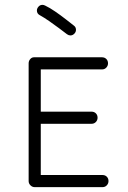

<svg xmlns="http://www.w3.org/2000/svg" viewBox="-20 -771 527 791"><path d="M123 0Q113 0 105.5 -7.5Q98 -15 98 -25V-510Q98 -520 104.5 -527.5Q111 -535 120 -535H400Q411 -535 418 -528Q425 -521 425 -510Q425 -500 418 -492.5Q411 -485 400 -485H148V-311H357Q368 -311 375 -304Q382 -297 382 -286Q382 -276 375 -268.5Q368 -261 357 -261H148V-50H402Q413 -50 420 -43Q427 -36 427 -25Q427 -15 420 -7.5Q413 0 402 0ZM166 -748Q185 -739 207.5 -723.5Q230 -708 250.5 -692Q271 -676 285 -665Q293 -659 293 -648Q293 -639 286 -632Q279 -625 270 -625Q263 -625 256 -630Q243 -640 223 -655Q203 -670 182 -684.5Q161 -699 143 -709Q132 -715 132 -728Q132 -736 138.5 -743.5Q145 -751 155 -751Q160 -751 166 -748Z"/></svg>

Font: Hubballi
Style: Regular
Weight: 400
Designer: Erin McLaughlin
Version: Version 1.000; ttfautohint (v1.8.3)